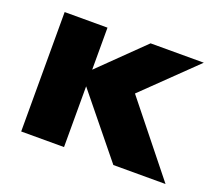

<svg xmlns="http://www.w3.org/2000/svg" viewBox="-86 -577 789 695"><g transform="rotate(20 309.0 -230.0)"><path d="M54 -460H219V-298L385 -460H590L394 -270L610 0H409L219 -234V0H54Z"/></g></svg>

Font: Jost* Heavy
Style: Regular
Weight: 800
Version: Version 3.7